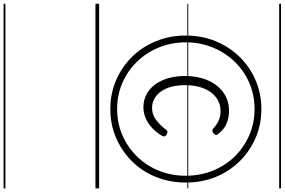

<svg xmlns="http://www.w3.org/2000/svg" viewBox="-272 -778 1550 1045"><g transform="rotate(90 502.5 -255.0)"><path d="M573 -81Q489 -81 416 -112.5Q343 -144 288.5 -199.5Q234 -255 203.5 -330Q173 -405 173 -492Q173 -579 203.5 -653.5Q234 -728 288.5 -784Q343 -840 416 -871.5Q489 -903 573 -903Q658 -903 730.5 -871.5Q803 -840 858 -784Q913 -728 943 -653.5Q973 -579 973 -492Q973 -405 943 -330Q913 -255 858 -199.5Q803 -144 730.5 -112.5Q658 -81 573 -81ZM573 -118Q649 -118 715 -146.5Q781 -175 831 -226Q881 -277 908.5 -345Q936 -413 936 -491Q936 -570 908.5 -638.5Q881 -707 831 -758Q781 -809 715 -837.5Q649 -866 573 -866Q497 -866 431 -837.5Q365 -809 315.5 -758Q266 -707 238 -638.5Q210 -570 210 -492Q210 -413 238 -345Q266 -277 315.5 -226Q365 -175 431 -146.5Q497 -118 573 -118ZM565 -261Q513 -261 474 -290Q435 -319 414 -370Q393 -421 393 -487Q393 -556 416 -610Q439 -664 482 -695.5Q525 -727 584 -727Q618 -727 651 -714Q684 -701 710 -666Q716 -660 713.5 -654Q711 -648 706 -643Q699 -637 692 -636.5Q685 -636 680 -640Q662 -658 638 -669.5Q614 -681 584 -681Q543 -681 511 -657.5Q479 -634 461 -590.5Q443 -547 443 -487Q443 -429 459.5 -389.5Q476 -350 504 -329Q532 -308 566 -308Q605 -308 636 -333Q667 -358 687 -386Q692 -392 698 -392Q704 -392 713 -386Q720 -382 721.5 -376.5Q723 -371 720 -365Q702 -333 677 -309.5Q652 -286 623 -273.5Q594 -261 565 -261ZM0 490H1005V500H0ZM0 -20H1005V0H0ZM0 -505H1005V-500H0ZM0 -1010H1005V-1000H0Z"/></g></svg>

Font: Playwrite AU NSW Guides
Style: Regular
Weight: 400
Designer: Veronika Burian, José Scaglione
Foundry: TypeTogether
Version: Version 1.003